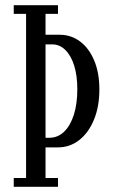

<svg xmlns="http://www.w3.org/2000/svg" viewBox="-20 -720 448 740"><path d="M140.5 -152V-189H170Q203 -189 227.2 -212.5Q251.5 -236 264.8 -278.2Q278 -320.5 278 -376Q278 -428 266 -466.8Q254 -505.5 232 -527.2Q210 -549 181 -549H140.5V-586H210.5Q254 -586 288.5 -560.2Q323 -534.5 343 -487Q363 -439.5 363 -375.5Q363 -309 342.2 -258.8Q321.5 -208.5 285.5 -180.2Q249.5 -152 203.5 -152ZM33 0V-34H80.5V-666.5H33V-700H203.5V-666.5H155.5V-34H203.5V0Z"/></svg>

Font: Imbue Thin 10pt
Style: Regular
Weight: 400
Version: Version 1.102